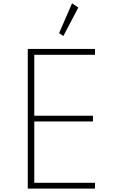

<svg xmlns="http://www.w3.org/2000/svg" viewBox="-20 -1114 670 1134"><path d="M144 0H541V-34.5H182.5V-396.5H529V-430.5H182.5V-790.5H541V-825H144ZM354.5 -901.5 442.5 -1069.5 405.5 -1094.5 329 -918Z"/></svg>

Font: Spartan ExtraLight
Style: Regular
Weight: 200
Designer: Matt Bailey, Mirko Velimirovic
Foundry: Matt Bailey
Version: Version 1.003; ttfautohint (v1.8.3)